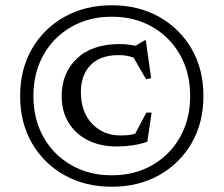

<svg xmlns="http://www.w3.org/2000/svg" viewBox="-20 -700 850 730"><path d="M405 -680Q506.5 -680 585.2 -635.8Q664 -591.5 708.8 -513.8Q753.5 -436 753.5 -335Q753.5 -234 708.8 -156.2Q664 -78.5 585.2 -34.2Q506.5 10 405 10Q303.5 10 224.8 -34.2Q146 -78.5 101.2 -156.2Q56.5 -234 56.5 -335Q56.5 -436 101.2 -513.8Q146 -591.5 224.8 -635.8Q303.5 -680 405 -680ZM405 -636.5Q319 -636.5 251.5 -598Q184 -559.5 145.5 -491.5Q107 -423.5 107 -335Q107 -246.5 145.5 -178.5Q184 -110.5 251.5 -72Q319 -33.5 405 -33.5Q491.5 -33.5 558.8 -72Q626 -110.5 664.5 -178.5Q703 -246.5 703 -335Q703 -423.5 664.5 -491.5Q626 -559.5 558.8 -598Q491.5 -636.5 405 -636.5ZM437 -185Q452 -185 465.8 -186.2Q479.5 -187.5 494 -191.5L536.5 -272H556.5L540 -161Q514.5 -152 484 -147.5Q453.5 -143 425 -143Q362 -143 314.8 -166.5Q267.5 -190 241 -233.2Q214.5 -276.5 214.5 -334.5Q214.5 -422.5 272.5 -477.5Q330.5 -532.5 435 -532.5Q462.5 -532.5 495.5 -526L529.5 -546.5H534.5L554.5 -403L535.5 -398.5L488 -481Q461.5 -490.5 432.5 -490.5Q360 -490.5 323.8 -452Q287.5 -413.5 287.5 -351Q287.5 -274 330.2 -229.5Q373 -185 437 -185Z"/></svg>

Font: Newsreader Text
Style: Regular
Weight: 400
Designer: Hugues Gentile
Foundry: Production Type
Version: Version 1.002